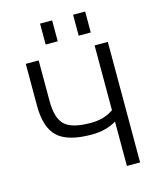

<svg xmlns="http://www.w3.org/2000/svg" viewBox="-135 -1030 925 1124"><g transform="rotate(-15 328.0 -468.5)"><path d="M75.2 -476.6V-730.5H153.3V-485.4Q153.3 -378.9 197.3 -338.4Q241.2 -297.9 355.5 -297.9Q435.5 -297.9 492.2 -337.9V-730.5H572.3V0H492.2V-268.6Q427.7 -230.5 341.8 -230.5Q198.2 -230.5 136.7 -287.1Q75.2 -343.8 75.2 -476.6ZM216.8 -809.6V-936.5H290V-809.6ZM417 -809.6V-936.5H490.2V-809.6Z"/></g></svg>

Font: GenEi M Gothic v2 Regular
Style: Regular
Weight: 400
Version: Version 2.0